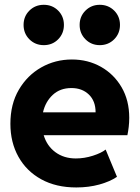

<svg xmlns="http://www.w3.org/2000/svg" viewBox="-20 -784 592 811"><path d="M302.2 7.8Q216.8 7.8 154.3 -26.6Q91.8 -61 57.9 -121.8Q23.9 -182.6 23.9 -261.2Q23.9 -344.2 59.6 -405Q95.2 -465.8 154.3 -499.3Q213.4 -532.7 283.7 -532.7Q351.6 -532.7 406.5 -501.7Q461.4 -470.7 493.7 -415.3Q525.9 -359.9 525.9 -286.6Q525.9 -266.6 523.7 -247.8Q521.5 -229 518.1 -212.9H164.6Q178.2 -167.5 214.1 -141.1Q250 -114.7 300.3 -114.7Q336.4 -114.7 372.3 -126.2Q408.2 -137.7 426.3 -152.3L474.1 -37.1Q444.8 -17.1 399.7 -4.6Q354.5 7.8 302.2 7.8ZM281.7 -412.1Q233.9 -412.1 202.9 -383.3Q171.9 -354.5 161.6 -309.6H383.8Q383.8 -357.4 355.2 -384.8Q326.7 -412.1 281.7 -412.1ZM401.4 -593.3Q365.7 -593.3 341.1 -617.9Q316.4 -642.6 316.4 -678.7Q316.4 -714.8 341.1 -739.3Q365.7 -763.7 401.4 -763.7Q437.5 -763.7 462.2 -739.3Q486.8 -714.8 486.8 -678.7Q486.8 -642.6 462.2 -617.9Q437.5 -593.3 401.4 -593.3ZM165 -593.3Q128.9 -593.3 104.2 -617.9Q79.6 -642.6 79.6 -678.7Q79.6 -714.8 104.2 -739.3Q128.9 -763.7 165 -763.7Q201.2 -763.7 225.6 -739.3Q250 -714.8 250 -678.7Q250 -642.6 225.6 -617.9Q201.2 -593.3 165 -593.3Z"/></svg>

Font: Reddit Sans ExtraBold
Style: Regular
Weight: 800
Designer: Stephen Hutchings
Foundry: Reddit
Version: Version 1.014; ttfautohint (v1.8.4.7-5d5b)